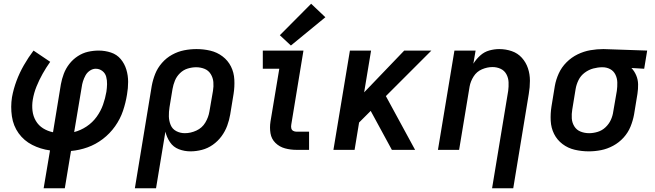

<svg xmlns="http://www.w3.org/2000/svg" viewBox="-20 -800 3496 1025"><path d="M213 205H326L359 6Q404 2 447.5 -13.5Q491 -29 529 -58Q567 -87 594.5 -126Q622 -165 636.5 -208Q651 -251 658 -295Q664 -329 664 -363Q664 -397 654.5 -428.5Q645 -460 624.5 -484.5Q604 -509 572.5 -519.5Q541 -530 507 -530Q478 -530 449.5 -523.5Q421 -517 395 -500Q369 -483 350 -458.5Q331 -434 320.5 -406Q310 -378 305 -350L263 -94Q234 -100 210 -115Q186 -130 171.5 -154.5Q157 -179 153.5 -208.5Q150 -238 155 -268Q161 -304 175 -338.5Q189 -373 207.5 -406Q226 -439 248 -470L159 -530Q131 -493 107.5 -452Q84 -411 68 -368Q52 -325 44 -281Q36 -230 43.5 -179Q51 -128 79.5 -88.5Q108 -49 152 -26.5Q196 -4 247 3ZM376 -95 416 -334Q418 -350 423 -366Q428 -382 436.5 -397.5Q445 -413 460 -423Q475 -433 491 -433Q511 -433 526.5 -421Q542 -409 547 -390Q552 -371 551.5 -350.5Q551 -330 548 -310Q542 -275 530 -241Q518 -207 496 -176.5Q474 -146 442.5 -125Q411 -104 376 -95Z M700 205H813L863 -97Q870 -67 887.5 -41Q905 -15 934.5 -3.5Q964 8 997 8Q1027 8 1058 0Q1089 -8 1116 -27Q1143 -46 1162.5 -72.5Q1182 -99 1193 -129Q1204 -159 1209 -189L1227 -299Q1233 -337 1231 -375Q1229 -413 1213 -445Q1197 -477 1168 -499Q1139 -521 1103 -529.5Q1067 -538 1029 -538Q996 -538 963 -531.5Q930 -525 899 -508Q868 -491 844.5 -464Q821 -437 808.5 -405.5Q796 -374 790 -341ZM967 -89Q942 -89 921 -100Q900 -111 891 -133Q882 -155 881.5 -179Q881 -203 885 -228L901 -325Q905 -348 914 -370Q923 -392 941 -409.5Q959 -427 982 -434Q1005 -441 1027 -441Q1051 -441 1072 -432.5Q1093 -424 1105 -404.5Q1117 -385 1119 -362Q1121 -339 1117 -315L1098 -205Q1093 -174 1076 -145.5Q1059 -117 1028.5 -103Q998 -89 967 -89Z M1563 0H1630V-97H1563Q1553 -97 1545 -101.5Q1537 -106 1535 -115.5Q1533 -125 1535 -135L1600 -530H1383V-433H1471L1424 -151Q1419 -119 1424 -88.5Q1429 -58 1450.5 -37Q1472 -16 1501.5 -8Q1531 0 1563 0ZM1533 -557 1717 -708 1641 -780 1474 -612Z M1760 0H1873L1897 -146L1959 -208L2072 0H2196L2040 -287L2283 -530H2138L1924 -307L1961 -530H1848Z M2607 205H2720L2803 -299Q2809 -334 2809 -369Q2809 -404 2798.5 -435.5Q2788 -467 2766 -491.5Q2744 -516 2712 -527Q2680 -538 2645 -538Q2619 -538 2592 -530.5Q2565 -523 2543.5 -503.5Q2522 -484 2507 -460L2519 -530H2406L2318 0H2431L2487 -338Q2492 -366 2508.5 -392Q2525 -418 2553 -430Q2581 -442 2609 -442Q2633 -442 2653 -432.5Q2673 -423 2683.5 -403.5Q2694 -384 2695 -361Q2696 -338 2693 -315Z M3123 8Q3156 8 3189 1.5Q3222 -5 3253.5 -22Q3285 -39 3309 -65.5Q3333 -92 3346 -124Q3359 -156 3365 -189L3383 -299Q3387 -325 3386.5 -350Q3386 -375 3376.5 -397.5Q3367 -420 3351 -437L3419 -433L3435 -530L3202 -538H3201Q3167 -538 3132 -532Q3097 -526 3064 -510Q3031 -494 3004.5 -467.5Q2978 -441 2963 -408Q2948 -375 2942 -341L2924 -231Q2918 -193 2920 -155Q2922 -117 2938 -85Q2954 -53 2983 -31Q3012 -9 3048.5 -0.5Q3085 8 3123 8ZM3125 -89Q3101 -89 3079.5 -97.5Q3058 -106 3046 -125.5Q3034 -145 3032.5 -168Q3031 -191 3035 -215L3053 -325Q3057 -349 3068.5 -372.5Q3080 -396 3101.5 -412Q3123 -428 3147.5 -434.5Q3172 -441 3196 -441Q3219 -441 3237.5 -431Q3256 -421 3265.5 -401.5Q3275 -382 3275.5 -359.5Q3276 -337 3273 -315L3254 -205Q3251 -182 3241 -160Q3231 -138 3212.5 -120.5Q3194 -103 3170.5 -96Q3147 -89 3125 -89Z"/></svg>

Font: Iosevka Sparkle SmBdObl
Style: Regular
Weight: 600
Italic angle: -9°
Designer: Belleve Invis
Foundry: Belleve Invis
Version: Version 4.5.0; ttfautohint (v1.8.3)